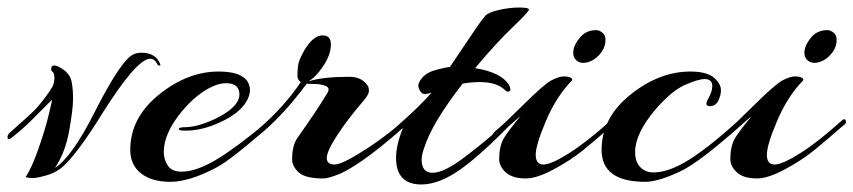

<svg xmlns="http://www.w3.org/2000/svg" viewBox="-44 -466 2267 510"><path d="M381 -297Q382 -295 382 -293Q382 -291 378.5 -292Q375 -293 374 -295Q367 -310 355 -310Q319 -310 226 -162Q168 -68 129 -29Q109 -9 82 -1Q55 7 43 7Q31 7 24 4Q40 -19 58 -70.5Q76 -122 85.5 -161.5Q95 -201 94 -201L52 -159Q20 -126 -12 -101Q-24 -91 -24 -102Q-24 -108 -18.5 -113Q-13 -118 1 -130.5Q15 -143 19.5 -147Q24 -151 36.5 -162.5Q49 -174 55 -181Q83 -214 96 -237Q101 -249 100.5 -260.5Q100 -272 95.5 -275.5Q91 -279 92 -284Q93 -296 109 -290Q144 -274 147 -244Q150 -229 150 -202.5Q150 -176 140 -120Q130 -62 102 -20Q147 -49 205.5 -164.5Q264 -280 297 -312Q311 -326 332 -326Q369 -326 381 -297Z M539 -156Q592 -185 592 -215Q592 -245 556 -245Q539 -245 520 -236Q478 -217 439 -170Q391 -112 391 -62Q391 -43 401.5 -26.5Q412 -10 439 -10Q486 -10 558 -59.5Q630 -109 682 -159Q694 -171 694 -160Q694 -153 688 -148Q651 -114 638.5 -102.5Q626 -91 589 -61.5Q552 -32 529 -20Q458 17 408.5 17Q359 17 330.5 -5.5Q302 -28 302 -68Q302 -153 378 -214.5Q454 -276 537 -276Q593 -276 612 -252Q620 -240 620 -226.5Q620 -213 611 -197Q593 -166 543.5 -142.5Q494 -119 450 -119Q433 -119 431.5 -122Q430 -125 434 -126.5Q438 -128 445 -128Q485 -128 539 -156Z M923 -200Q879 -149 851.5 -106.5Q824 -64 824 -46.5Q824 -29 844.5 -29Q865 -29 928.5 -70Q992 -111 1046 -162Q1051 -167 1055 -166Q1059 -165 1059 -161Q1059 -157 1055 -152Q926 -34 858 -4Q828 8 815 8Q767 8 749.5 -8Q732 -24 732 -43Q732 -81 747 -101Q796 -170 825 -218Q834 -232 821.5 -237.5Q809 -243 790.5 -243Q772 -243 771 -244Q704 -154 638 -102Q630 -95 629 -102Q629 -110 640 -121Q710 -181 755 -248Q746 -254 746 -264.5Q746 -275 747.5 -290Q749 -305 763 -330Q787 -372 813 -372Q835 -372 835 -348Q835 -315 804 -276Q789 -258 776 -250Q813 -262 884 -262Q919 -262 934 -236Q936 -232 936 -224Q936 -216 923 -200Z M1218 -285Q1286 -274 1307 -242Q1315 -228 1309.5 -224Q1304 -220 1297 -227Q1276 -248 1230 -248Q1210 -248 1185 -244Q1104 -140 1083 -74Q1076 -55 1076 -42Q1076 -7 1105 -7Q1136 -7 1192 -50Q1265 -105 1319 -159Q1329 -170 1332 -164Q1335 -158 1327 -151Q1241 -61 1182.5 -18.5Q1124 24 1075 24Q1008 24 1008 -47Q1008 -81 1027 -128L1009 -111Q1001 -103 997.5 -106.5Q994 -110 994 -113Q994 -116 1002 -123Q1075 -187 1102 -220Q1083 -213 1076.5 -219Q1070 -225 1067.5 -235Q1065 -245 1077.5 -259.5Q1090 -274 1114.5 -280.5Q1139 -287 1151 -288Q1166 -310 1188 -343Q1210 -376 1223.5 -395.5Q1237 -415 1245 -424Q1253 -433 1281 -439.5Q1309 -446 1335 -446Q1361 -446 1361 -440.5Q1361 -435 1318 -394Q1275 -353 1218 -285Z M1540 -386Q1548 -386 1557 -378.5Q1566 -371 1564 -353.5Q1562 -336 1548 -320.5Q1534 -305 1516.5 -300.5Q1499 -296 1488 -305Q1477 -314 1479 -331Q1481 -348 1497 -367Q1513 -386 1540 -386ZM1475 -252Q1434 -210 1406.5 -145.5Q1379 -81 1379 -55Q1379 -29 1399.5 -29Q1420 -29 1467.5 -59Q1515 -89 1576 -144Q1589 -156 1589 -141Q1589 -139 1587 -137Q1539 -95 1506 -68Q1473 -41 1427.5 -16.5Q1382 8 1353 8Q1317 8 1299.5 -8Q1282 -24 1282 -43Q1282 -79 1295 -100Q1308 -121 1339 -158Q1328 -149 1304.5 -128Q1281 -107 1272 -100Q1263 -93 1263 -104Q1263 -111 1279 -124Q1295 -137 1348.5 -190Q1402 -243 1421.5 -253Q1441 -263 1453.5 -263Q1466 -263 1472 -259.5Q1478 -256 1475 -252Z M1848 -237Q1848 -256 1828 -256Q1811 -256 1775.5 -240.5Q1740 -225 1696 -174Q1643 -111 1643 -62Q1643 -25 1671 -12Q1680 -8 1692 -8Q1733 -8 1788.5 -43Q1844 -78 1932 -159Q1946 -173 1946 -159Q1946 -153 1940 -148Q1818 -36 1760.5 -9.5Q1703 17 1670 17Q1554 17 1554 -68Q1554 -153 1630.5 -214.5Q1707 -276 1790 -276Q1842 -276 1860 -252Q1871 -240 1871 -226.5Q1871 -213 1864 -198.5Q1857 -184 1841.5 -184Q1826 -184 1837 -203.5Q1848 -223 1848 -237Z M2154 -386Q2162 -386 2171 -378.5Q2180 -371 2178 -353.5Q2176 -336 2162 -320.5Q2148 -305 2130.5 -300.5Q2113 -296 2102 -305Q2091 -314 2093 -331Q2095 -348 2111 -367Q2127 -386 2154 -386ZM2089 -252Q2048 -210 2020.5 -145.5Q1993 -81 1993 -55Q1993 -29 2013.5 -29Q2034 -29 2081.5 -59Q2129 -89 2190 -144Q2203 -156 2203 -141Q2203 -139 2201 -137Q2153 -95 2120 -68Q2087 -41 2041.5 -16.5Q1996 8 1967 8Q1931 8 1913.5 -8Q1896 -24 1896 -43Q1896 -79 1909 -100Q1922 -121 1953 -158Q1942 -149 1918.5 -128Q1895 -107 1886 -100Q1877 -93 1877 -104Q1877 -111 1893 -124Q1909 -137 1962.5 -190Q2016 -243 2035.5 -253Q2055 -263 2067.5 -263Q2080 -263 2086 -259.5Q2092 -256 2089 -252Z"/></svg>

Font: Arizonia
Style: Regular
Weight: 400
Designer: Robert E. Leuschke
Foundry: Robert E. Leuschke
Version: Version 1.003